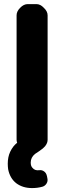

<svg xmlns="http://www.w3.org/2000/svg" viewBox="-20 -747 320 955"><path d="M198.2 -708Q216.8 -690.4 216.8 -670.9V-361.3V-51.8Q216.8 -37.1 207 -23.4Q207 -23.4 206.5 -22.9Q206.1 -22.5 206.1 -22.5Q205.1 -21.5 205.1 -21.5V-20.5Q195.3 -8.8 176.3 3.9Q157.2 16.6 154.3 18.6Q132.8 36.1 132.8 61.5Q132.8 79.1 141.6 87.9Q153.3 102.5 174.8 99.6Q188.5 97.7 199.2 105.5Q210 113.3 212.9 127Q212.9 127 213.4 128.4Q213.9 129.9 214.4 133.3Q214.8 136.7 215.8 140.6Q218.8 154.3 211.4 166Q204.1 177.7 191.4 181.6Q167 188.5 139.6 188.5Q92.8 188.5 60.5 164.1Q29.3 139.6 20.5 94.7Q18.6 81.1 18.6 67.4Q18.6 51.8 21.5 36.1Q27.3 6.8 46.9 -18.6Q54.7 -28.3 65.4 -37.1Q62.5 -43.9 62.5 -51.8V-361.3V-670.9Q62.5 -690.4 80.1 -708Q97.7 -726.6 118.2 -726.6H139.6H161.1Q180.7 -726.6 198.2 -708Z"/></svg>

Font: DeepSea
Style: Bold
Weight: 700
Designer: Stem
Version: Version 3.019;git-0a5106e0b